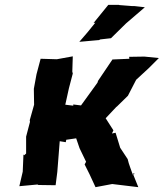

<svg xmlns="http://www.w3.org/2000/svg" viewBox="-20 -768 677 794"><path d="M295 -196 309 -155C318 -136 327 -118 336 -99L330 -88L350 -48L375 6L444 -7L552 6L529 -51L538 -49L529 -46C522 -68 513 -87 508 -110L477 -157L458 -219L443 -216L449 -229L417 -279L465 -330L461 -325L509 -372L543 -438L595 -486L637 -528L577 -534L514 -533L515 -525L445 -522L385 -433V-432L383 -426L315 -332L283 -336V-331L250 -335L265 -403L281 -464L279 -472L281 -535L215 -523L148 -525L131 -461L120 -401V-398L121 -335C115 -314 109 -292 103 -271L104 -264L88 -203V-133L80 -126L77 -129L74 -58L60 2L135 -5L139 -3L210 -2L217 -57L227 -184L252 -180L254 -190ZM428 -748 367 -673 374 -674C353 -647 331 -621 308 -595L386 -602H389L395 -605L439 -610L501 -671L579 -738L535 -743H525L474 -747L471 -748Z"/></svg>

Font: Asimov Print
Style: DIt
Weight: 250
Width: 0
Designer: Google
Version: Version 2.000980: 2014